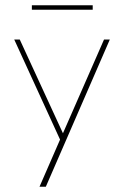

<svg xmlns="http://www.w3.org/2000/svg" viewBox="-20 -528 471 729"><path d="M130 181 208 2 34 -378H55L219 -22L375 -378H397L154 181ZM101 -508H332V-491H101Z"/></svg>

Font: Synthetic Thin
Style: Regular
Weight: 100
Designer: Santiago Orozco
Foundry: Typemade
Version: Version 2.000; ttfautohint (v1.8.4.7-5d5b)